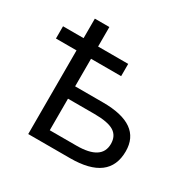

<svg xmlns="http://www.w3.org/2000/svg" viewBox="-146 -786 924 928"><g transform="rotate(30 316.0 -322.0)"><path d="M207 -244.1V-67.9H356Q496.1 -67.9 496.1 -158.2Q496.1 -203.1 463.1 -223.6Q430.2 -244.1 354 -244.1ZM576.2 -163.1Q576.2 0 359.9 0H126V-466.8H11.2V-535.2H126V-644H207V-535.2H375V-466.8H207V-313H362.8Q576.2 -313 576.2 -163.1Z"/></g></svg>

Font: OpenSans-Regular
Style: Regular
Weight: 400
Foundry: Ascender Corporation
Version: Version 1.10